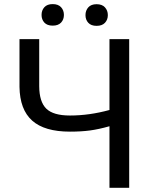

<svg xmlns="http://www.w3.org/2000/svg" viewBox="-20 -898 725 918"><path d="M597.7 -710.9V0H503.4V-294.4Q452.1 -279.8 410.2 -274.2Q368.2 -268.6 314.5 -268.6Q192.9 -268.6 133.8 -321.3Q74.7 -374 73.2 -482.9V-710.9H167.5V-485.4Q168 -411.1 201.4 -378.4Q234.9 -345.7 314.5 -345.7Q407.2 -345.7 503.4 -372.1V-710.9ZM178.7 -826.7Q178.7 -848.6 192.1 -863.5Q205.6 -878.4 231.9 -878.4Q258.3 -878.4 272 -863.5Q285.6 -848.6 285.6 -826.7Q285.6 -804.7 272 -790Q258.3 -775.4 231.9 -775.4Q205.6 -775.4 192.1 -790Q178.7 -804.7 178.7 -826.7ZM388.7 -825.7Q388.7 -847.7 402.1 -862.8Q415.5 -877.9 441.9 -877.9Q468.3 -877.9 481.9 -862.8Q495.6 -847.7 495.6 -825.7Q495.6 -803.7 481.9 -789.1Q468.3 -774.4 441.9 -774.4Q415.5 -774.4 402.1 -789.1Q388.7 -803.7 388.7 -825.7Z"/></svg>

Font: Roboto
Style: Regular
Weight: 400
Designer: Google
Version: Version 2.001047; 2015